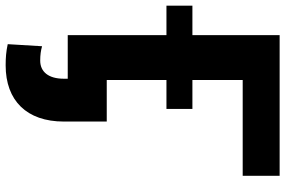

<svg xmlns="http://www.w3.org/2000/svg" viewBox="-218 -586 980 659"><g transform="rotate(90 271.5 -257.0)"><path d="M545.8 -727.3H63.2V-427.9H-38V-338.8H63.2V0H212.7V13.5C212.7 66.1 188.9 94.5 150.6 94.5C131 94.5 115.8 92.3 101.2 88.1L94.1 206C120 211.6 141 213.1 166.9 213.1C287.6 213.1 359.7 141 359.7 13.5V-133.9H217V-338.8H316.4V-427.9H217V-600.5H545.8Z"/></g></svg>

Font: Margiela Sans
Style: Bold
Weight: 700
Designer: Stefan Endress, Andreas Faust
Version: Version 1.100;FEAKit 1.0